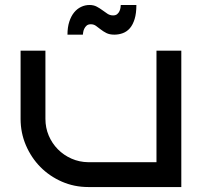

<svg xmlns="http://www.w3.org/2000/svg" viewBox="-20 -754 823 774"><path d="M710.9 0H335.9Q279.3 0 229.5 -21.7Q179.7 -43.5 142.8 -80.8Q106 -118.2 84.5 -168.2Q63 -218.3 63 -274.9V-549.8H163.1V-274.9Q163.1 -238.8 176.5 -207.3Q189.9 -175.8 213.4 -152.1Q236.8 -128.4 268.3 -114.5Q299.8 -100.6 335.9 -100.1H610.8V-549.8H710.9ZM529.8 -733.9Q529.8 -700.2 522.7 -677.2Q515.6 -654.3 503.7 -640.4Q491.7 -626.5 475.3 -620.4Q459 -614.3 440.9 -614.3Q421.9 -614.3 408.9 -620.8Q396 -627.4 386 -635.3Q376 -643.1 366.9 -649.7Q357.9 -656.2 346.2 -656.2Q335.4 -656.2 329.3 -650.9Q323.2 -645.5 319.8 -638.4Q316.4 -631.3 315.4 -624.5Q314.5 -617.7 314 -614.3H252Q252 -644 259.3 -666.5Q266.6 -689 278.8 -703.9Q291 -718.8 307.1 -726.3Q323.2 -733.9 340.8 -733.9Q357.4 -733.9 369.9 -727.3Q382.3 -720.7 392.8 -712.9Q403.3 -705.1 413.3 -698.5Q423.3 -691.9 436 -691.9Q446.3 -691.9 452.4 -697Q458.5 -702.1 461.7 -709.2Q464.8 -716.3 465.8 -723.1Q466.8 -730 466.8 -733.9Z"/></svg>

Font: Bruno Ace
Style: Regular
Weight: 400
Designer: Astigmatic (AOETI)
Foundry: Astigmatic (AOETI)
Version: Version 1.000